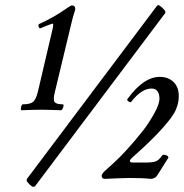

<svg xmlns="http://www.w3.org/2000/svg" viewBox="-20 -678 711 742"><path d="M107.9 43.9Q103.5 43.9 93.3 33.9Q83 23.9 83 19Q83 16.1 85 12.2L586.9 -655.8Q589.4 -658.2 591.8 -658.2Q596.2 -658.2 607.7 -647.5Q619.1 -636.7 619.1 -631.8Q619.1 -627.9 618.2 -627L115.2 42Q113.3 43.9 107.9 43.9ZM63 -252Q60.5 -252.9 60.5 -258.1Q60.5 -263.2 63 -269Q65.4 -274.9 67.9 -274.9Q96.2 -274.9 107.4 -283.9Q118.7 -293 126 -321.8L184.1 -569.8Q187.5 -586.9 183.1 -586.9Q181.6 -586.9 180.2 -585.9Q167.5 -582 136.2 -568.8Q133.3 -567.4 130.9 -571.3Q128.4 -575.2 128.4 -579.3Q128.4 -583.5 130.9 -585Q190.4 -611.8 242.2 -648.9Q255.4 -657.2 257.8 -657.2Q271 -657.2 271 -642.1Q260.3 -608.4 256.8 -591.8L191.9 -321.8Q184.6 -293 190.9 -283.9Q197.3 -274.9 222.2 -274.9Q228.5 -274.9 223.6 -261.7Q219.7 -252 215.8 -252Q164.1 -253.9 139.2 -253.9Q112.8 -253.9 63 -252ZM386.2 13.2Q373 13.2 373 2Q373 -5.4 383.8 -16.1Q422.4 -50.3 443.6 -71.5Q464.8 -92.8 498 -130.9Q515.1 -150.9 533.4 -174.1Q551.8 -197.3 574 -235.8Q596.2 -274.4 596.2 -296.9Q596.2 -314.5 588.6 -325.2Q581.1 -335.9 565.9 -335.9Q526.9 -335.9 486.8 -284.2Q483.9 -280.8 476.8 -285.9Q469.7 -291 472.2 -294.9Q534.7 -380.9 597.2 -380.9Q630.4 -380.9 650.6 -361.1Q670.9 -341.3 670.9 -307.1Q670.9 -287.6 665.3 -269.8Q659.7 -252 654.3 -242.9Q648.9 -233.9 639.2 -220.2Q592.3 -158.2 488.8 -66.9Q481.9 -60.1 481.9 -56.2Q481.9 -49.8 494.1 -49.8H541Q568.8 -49.8 581.3 -54.2Q593.8 -58.6 606 -76.2Q608.4 -80.1 612.8 -80.1Q618.2 -80.1 624.5 -76.9Q630.9 -73.7 630.9 -68.8L586.9 1Q578.1 13.2 561 13.2Q534.7 9.8 480 9.8Q465.8 9.8 431.9 11.2Q397.9 12.7 386.2 13.2Z"/></svg>

Font: Junicode SmCond Medium
Style: Italic
Weight: 500
Width: 4
Italic angle: -11°
Designer: Peter S. Baker
Version: Version 2.206